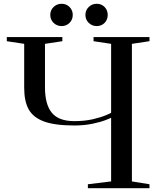

<svg xmlns="http://www.w3.org/2000/svg" viewBox="-20 -996 851 1016"><path d="M445 -21 568 -36V-373Q568 -372 540 -361Q512 -350 468.5 -341Q425 -332 373 -332Q271 -332 213.5 -353Q156 -374 132 -417Q108 -460 108 -532V-764L16 -778V-800H310V-778L218 -764V-534Q218 -443 254.5 -399Q291 -355 373 -355Q428 -355 471 -365Q514 -375 541 -386.5Q568 -398 568 -399V-764L475 -778V-800H771V-778L678 -764V-36L771 -21V0H445ZM246 -917Q246 -942 263.5 -959Q281 -976 306 -976Q331 -976 348 -959Q365 -942 365 -917Q365 -892 348 -875Q331 -858 306 -858Q281 -858 263.5 -875Q246 -892 246 -917ZM432 -917Q432 -942 449.5 -959Q467 -976 492 -976Q517 -976 533.5 -959Q550 -942 550 -917Q550 -892 533.5 -875Q517 -858 492 -858Q467 -858 449.5 -875Q432 -892 432 -917Z"/></svg>

Font: Prata
Style: Regular
Weight: 400
Designer: Ivan Petrov
Foundry: Cyreal
Version: Version 2.000